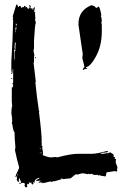

<svg xmlns="http://www.w3.org/2000/svg" viewBox="-20 -762 531 827"><path d="M50.3 -742.2H54.2L58.1 -732.4H62V-736.3H67.9Q67.9 -734.9 71.8 -728.5H73.7Q74.7 -728.5 79.6 -732.4L83.5 -730.5V-736.3H89.4V-730.5H91.3L95.2 -732.4Q99.1 -727.5 99.1 -724.6H105Q105 -730.5 108.9 -730.5L105 -738.3L108.9 -740.2L112.8 -734.4Q110.8 -731 110.8 -726.6Q115.2 -726.6 118.7 -724.6Q118.7 -726.6 120.6 -726.6V-718.8H122.6Q124 -730.5 128.4 -730.5H130.4Q126.5 -711.4 126.5 -709L130.4 -710.9H132.3Q132.3 -709 130.4 -705.1Q132.3 -688.5 132.3 -679.7H130.4L134.3 -664.1Q130.4 -657.7 126.5 -587.9V-554.7L124.5 -543Q126.5 -527.3 128.4 -527.3L126.5 -517.6V-494.1Q126.5 -492.2 124.5 -492.2L134.3 -410.2Q134.3 -408.2 132.3 -408.2Q138.2 -345.2 147.9 -283.2H149.9L147.9 -279.3Q159.7 -186.5 159.7 -152.3H157.7L159.7 -148.4V-132.8H163.6Q163.6 -130.9 161.6 -127Q165.5 -106 165.5 -99.6Q163.6 -95.7 163.6 -93.8Q188.5 -84 198.7 -84L222.2 -85.9L226.1 -84Q284.7 -99.6 316.9 -99.6H376.5Q397.5 -99.6 439 -111.3H444.8Q444.8 -105.5 437 -105.5H431.2V-103.5Q429.2 -103.5 429.2 -105.5Q414.6 -101.6 413.6 -101.6V-99.6H425.3Q427.7 -99.6 446.8 -103.5H452.6V-107.4Q467.3 -99.1 470.2 -93.8Q468.3 -89.8 468.3 -87.9L476.1 -84L474.1 -80.1V-78.1Q480 -78.1 480 -74.2Q478 -70.8 478 -66.4H480L478 -62.5Q485.8 -43.9 485.8 -41L483.9 -29.3L485.8 -25.4L481.9 -23.4H478Q476.1 -23.4 476.1 -25.4L439 -19.5L435.1 -2Q409.7 -4.9 409.7 -7.8L405.8 -5.9Q399.9 -7.8 399.9 -9.8L396 -7.8Q394 -7.8 394 -9.8L390.1 -7.8Q386.7 -7.8 372.6 -13.7Q369.1 -11.7 364.7 -11.7L360.8 -13.7L356.9 -11.7Q343.3 -15.6 333.5 -15.6Q314.5 -9.8 313 -9.8L309.1 -11.7Q304.2 -11.7 284.7 5.9Q280.3 5.9 249.5 9.8Q249.5 5.9 245.6 5.9H243.7L245.6 9.8Q228 15.6 212.4 19.5V17.6L202.6 21.5Q198.7 19.5 196.8 19.5Q166 27.3 161.6 27.3L163.6 23.4H161.6L157.7 25.4L153.8 23.4Q149.9 25.4 147.9 25.4L146 21.5Q149.4 19.5 153.8 19.5V15.6L140.1 17.6V15.6L136.2 17.6H134.3Q134.3 13.2 147.9 7.8L149.9 3.9H147.9Q128.4 9.3 128.4 23.4Q130.4 23.4 130.4 25.4H128.4L122.6 21.5V23.4Q124.5 27.3 124.5 29.3L118.7 33.2Q114.7 28.3 114.7 23.4L110.8 25.4H108.9L105 23.4Q105 25.4 103 25.4L105 29.3V31.2H103L99.1 29.3Q99.1 33.2 95.2 33.2L97.2 37.1V41Q97.2 44.9 93.3 44.9H91.3Q88.4 44.9 85.4 37.1Q87.4 33.7 87.4 29.3Q82.5 25.4 79.6 25.4L69.8 27.3V25.4L71.8 21.5Q68.8 21.5 64 5.9H62Q62 13.7 60.1 13.7L62 17.6Q62 21.5 58.1 21.5L52.2 13.7V9.8Q52.2 7.8 54.2 7.8L52.2 3.9Q54.2 0 54.2 -2H52.2Q48.3 0 46.4 0H44.4V-2H48.3V-7.8L62 -37.1V-43Q54.2 -68.4 44.4 -115.2Q44.4 -116.7 46.4 -127Q42.5 -170.4 42.5 -193.4Q37.6 -193.4 32.7 -228.5H30.8L32.7 -242.2Q32.7 -246.6 30.8 -250Q30.8 -252 32.7 -252Q28.8 -269 28.8 -279.3H30.8Q30.8 -281.2 28.8 -281.2Q30.8 -304.7 32.7 -304.7L30.8 -324.2V-384.8Q36.6 -384.8 36.6 -398.4Q32.7 -398.4 32.7 -402.3Q36.6 -402.3 36.6 -406.2V-464.8H34.7Q34.7 -443.4 30.8 -443.4H28.8Q28.8 -449.2 30.8 -449.2L28.8 -459V-498Q34.7 -580.1 36.6 -675.8L34.7 -679.7Q36.6 -683.1 36.6 -687.5L34.7 -691.4ZM48.3 -660.2V-652.3H52.2V-656.2Q52.2 -660.2 48.3 -660.2ZM48.3 -646.5 46.4 -636.7V-632.8Q50.3 -632.8 50.3 -636.7V-646.5ZM46.4 -630.9V-623H48.3V-630.9ZM44.4 -578.1Q44.4 -575.7 42.5 -558.6L44.4 -548.8Q40.5 -548.8 40.5 -546.9V-505.9H42.5V-541Q46.4 -541 46.4 -544.9Q46.4 -546.9 44.4 -546.9L46.4 -550.8V-564.5L48.3 -578.1ZM130.4 -515.6H134.3V-511.7H130.4ZM28.8 -425.8H32.7V-421.9H28.8ZM151.9 -125V-119.1H153.8V-125ZM151.9 -105.5V-101.6H153.8V-105.5ZM157.7 -105.5V-101.6H159.7V-105.5ZM442.9 -99.6V-97.7H446.8V-99.6ZM54.2 -11.7V-5.9H56.2V-11.7ZM62 25.4H65.9Q69.8 25.9 69.8 29.3H65.9Q62 29.3 62 25.4ZM341.3 -460 336.4 -462.9Q340.3 -472.2 343.8 -472.2Q343.8 -477.5 334.5 -511.2L336.4 -529.3L317.9 -655.3V-658.7Q317.9 -717.3 374 -739.7Q393.1 -734.4 393.1 -727.5Q397 -727.5 404.8 -733.9Q409.2 -733.9 416.5 -697.8L414.1 -691.4Q417 -691.4 418.5 -673.3Q418.5 -670.4 416.5 -664.6Q418.5 -659.2 418.5 -652.3V-625.5Q418.5 -562 390.6 -514.2Q370.1 -477.1 350.6 -472.2V-468.8H355.5V-465.8Q341.3 -465.8 341.3 -460Z"/></svg>

Font: Mister Brush
Style: Regular
Weight: 400
Designer: GGBotNet
Foundry: GGBotNet
Version: 1.00